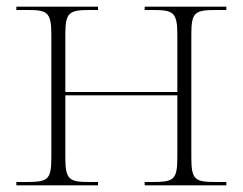

<svg xmlns="http://www.w3.org/2000/svg" viewBox="-20 -556 728 576"><path d="M29 0H274V-10H251C189 -10 176 -15 176 -83V-270H512V-83C512 -15 500 -10 435 -10H414V0H659V-10H629C566 -10 554 -15 554 -83V-453C554 -520 565 -526 629 -526H659V-536H414V-526H438C499 -526 512 -520 512 -453V-280H176V-453C176 -520 188 -526 251 -526H274V-536H29V-526H63C121 -526 134 -520 134 -453V-83C134 -15 123 -10 56 -10H29Z"/></svg>

Font: Noto Serif Display ExtraLight
Style: Regular
Weight: 200
Designer: Monotype Design Team
Foundry: Monotype Imaging Inc.
Version: Version 2.009